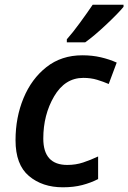

<svg xmlns="http://www.w3.org/2000/svg" viewBox="-20 -786 545 816"><path d="M247 10Q293 10 329.5 0.5Q366 -9 397 -25V-121Q365 -106 333.5 -95.5Q302 -85 266 -85Q164 -85 164 -197Q164 -298 210 -376.5Q256 -455 334 -455Q366 -455 392.5 -447Q419 -439 442 -429L476 -520Q445 -534 408.5 -542.5Q372 -551 330 -551Q241 -551 177.5 -501Q114 -451 80 -369Q46 -287 46 -190Q46 -86 103 -38Q160 10 247 10ZM264 -606H342Q380 -633 431.5 -681.5Q483 -730 505 -757V-766H374Q351 -732 320 -689.5Q289 -647 264 -619Z"/></svg>

Font: Noto Sans UI Medium
Style: Italic
Weight: 500
Italic angle: -12°
Designer: Monotype Design Team
Foundry: Monotype Imaging Inc.
Version: Version 1.901